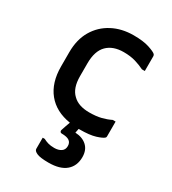

<svg xmlns="http://www.w3.org/2000/svg" viewBox="-190 -645 879 983"><g transform="rotate(30 250.0 -153.5)"><path d="M307 -545Q364 -545 399 -533.5Q434 -522 443 -513Q447 -508 447 -502V-415H430Q406 -427 376 -436Q346 -445 306 -445Q243 -445 208 -410Q173 -375 173 -302V-226Q173 -155 209 -122Q242 -89 306 -89Q347 -89 376.5 -96.5Q406 -104 430 -116H447V-28Q447 -23 444 -20Q434 -10 400 0.5Q366 11 307 11Q304 11 302 11Q301 19 299 26L297 36Q340 38 365.5 61.5Q391 85 391 127Q391 179 356.5 208.5Q322 238 254 238Q205 238 185 229Q165 220 165 208V142H177Q190 149 205 153.5Q220 158 242 158Q266 158 282 147.5Q298 137 298 115Q298 95 284 85Q270 75 238 75Q233 75 230 71Q227 67 228 61Q233 46 237.5 32.5Q242 19 247 6Q159 -8 111.5 -66.5Q64 -125 64 -221V-305Q64 -380 95.5 -433.5Q127 -487 182 -516Q237 -545 307 -545Z"/></g></svg>

Font: Recursive Sn Lnr St Med
Style: Regular
Weight: 500
Version: Version 1.085;hotconv 1.1.0;makeotfexe 2.6.0; ttfautohint (v